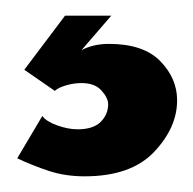

<svg xmlns="http://www.w3.org/2000/svg" viewBox="-20 -20 246 245"><path d="M88 205Q63 205 42 198Q21 191 2 182L34 128Q39 135 53 140Q67 145 79 145Q99 145 108.5 135.5Q118 126 118 113Q118 105 109.5 95.5Q101 86 84 86Q74 86 64 89Q54 92 50 96L11 69L63 0H122L84 44Q99 36 119 36Q163 36 184.5 58Q206 80 206 108Q206 143 176.5 174Q147 205 88 205Z"/></svg>

Font: Smooch Sans Thin Black
Style: Regular
Weight: 900
Version: Version 1.010